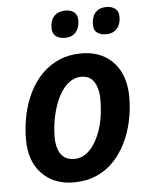

<svg xmlns="http://www.w3.org/2000/svg" viewBox="-53 -788 658 841"><g transform="rotate(-5 275.5 -367.5)"><path d="M238 9Q150 9 97.5 -46Q45 -101 45 -196Q45 -251 56 -303Q67 -355 89 -400Q111 -445 144 -479Q177 -513 221 -532Q265 -551 319 -551Q379 -551 422 -525.5Q465 -500 488.5 -453.5Q512 -407 512 -341Q512 -289 501 -237.5Q490 -186 468 -141.5Q446 -97 413.5 -63Q381 -29 337 -10Q293 9 238 9ZM249 -93Q273 -93 294 -105.5Q315 -118 331.5 -141Q348 -164 360.5 -195.5Q373 -227 379 -264.5Q385 -302 385 -344Q385 -372 377.5 -396Q370 -420 354 -434.5Q338 -449 310 -449Q284 -449 261.5 -434Q239 -419 222.5 -393.5Q206 -368 194.5 -335.5Q183 -303 177 -267Q171 -231 171 -196Q171 -146 191 -119.5Q211 -93 249 -93ZM434 -625Q411 -625 395.5 -636.5Q380 -648 381 -674Q381 -706 398 -725Q415 -744 447 -744Q469 -744 484.5 -732.5Q500 -721 500 -696Q500 -664 483 -644.5Q466 -625 434 -625ZM254 -625Q230 -625 214.5 -636.5Q199 -648 199 -674Q199 -706 216.5 -725Q234 -744 266 -744Q281 -744 293 -739Q305 -734 312 -723.5Q319 -713 319 -696Q319 -664 302 -644.5Q285 -625 254 -625Z"/></g></svg>

Font: Noto Sans Display SemiBold
Style: Italic
Weight: 600
Italic angle: -12°
Designer: Monotype Design Team
Foundry: Monotype Imaging Inc.
Version: Version 2.003